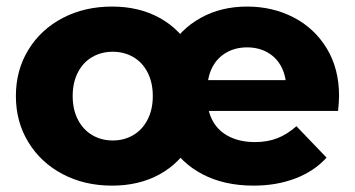

<svg xmlns="http://www.w3.org/2000/svg" viewBox="-20 -569 1104 597"><path d="M29.4 -270.4Q29.4 -350.7 68.2 -414.1Q106.9 -477.4 174.8 -513Q242.8 -548.6 328.3 -548.6Q412.8 -548.6 476.6 -513.2Q540.3 -477.9 574.7 -414.8Q609 -351.7 609 -270.4Q609 -189.2 574.7 -125.8Q540.3 -62.4 476.6 -27.1Q412.8 8.2 328.3 8.2Q242.8 8.2 174.8 -27.6Q106.9 -63.4 68.2 -126.8Q29.4 -190.2 29.4 -270.4ZM455.1 -270.4Q455.1 -312.4 438.9 -343.8Q422.8 -375.2 394.3 -391.7Q365.8 -408.1 330.6 -408.1Q295.3 -408.1 266.8 -391.7Q238.3 -375.2 222.2 -343.8Q206 -312.4 206 -270.4Q206 -228.4 222.2 -197.1Q238.3 -165.7 266.8 -148.9Q295.3 -132.2 330.6 -132.2Q365.8 -132.2 394.3 -148.9Q422.8 -165.7 438.9 -197.1Q455.1 -228.4 455.1 -270.4ZM469.3 -270.4Q469.3 -350.7 504.5 -414.1Q539.7 -477.4 603.3 -513Q666.9 -548.6 748.3 -548.6Q827.6 -548.6 892.8 -514.9Q958 -481.2 996.2 -418.2Q1034.3 -355.2 1034.3 -270.3Q1033.9 -249.4 1031.2 -224.1H609.3V-319.8H912.1L870.3 -292.1Q870.3 -330.2 855.6 -359.7Q840.9 -389.1 812.8 -405.4Q784.8 -421.7 748.3 -421.7Q711.9 -421.7 683.6 -405.4Q655.2 -389.1 640 -359.4Q624.8 -329.8 624.8 -290.8V-263.9Q624.8 -222.2 642.5 -191.2Q660.2 -160.2 693.9 -143.7Q727.6 -127.2 773.1 -127.2Q811.3 -127.2 842.2 -139.2Q873 -151.1 901.6 -176.6L995.4 -78.9Q956.7 -36.3 898.2 -14.1Q839.8 8.2 768.4 8.2Q676.9 8.2 609.3 -27.4Q541.7 -63 505.5 -126.4Q469.3 -189.8 469.3 -270.4Z"/></svg>

Font: iiserrat Thin
Style: Regular
Weight: 100
Designer: Akira Ohta
Foundry: Akira Ohta
Version: Version 1.200;Glyphs 3.3.1 (3343)